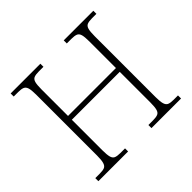

<svg xmlns="http://www.w3.org/2000/svg" viewBox="-168 -909 1105 1105"><g transform="rotate(-45 384.0 -357.0)"><path d="M47 0V-25H84Q109 -25 122 -30.5Q135 -36 140.5 -54.5Q146 -73 146 -109V-606Q146 -643 140.5 -660.5Q135 -678 121.5 -683.5Q108 -689 84 -689H47V-714H289V-689H251Q226 -689 212.5 -683.5Q199 -678 194 -660Q189 -642 189 -605V-389H579V-605Q579 -642 574 -660Q569 -678 555.5 -683.5Q542 -689 517 -689H479V-714H720V-689H684Q659 -689 645.5 -683.5Q632 -678 627 -660Q622 -642 622 -605V-108Q622 -72 627.5 -54Q633 -36 646 -30.5Q659 -25 684 -25H720V0H479V-25H517Q542 -25 555.5 -30.5Q569 -36 574 -54.5Q579 -73 579 -109V-358H189V-109Q189 -73 194 -54.5Q199 -36 212.5 -30.5Q226 -25 251 -25H289V0Z"/></g></svg>

Font: Noto Serif Bengali ExtraLight
Style: Regular
Weight: 250
Version: Version 2.003